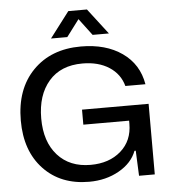

<svg xmlns="http://www.w3.org/2000/svg" viewBox="-61 -992 935 1057"><g transform="rotate(-5 406.0 -464.0)"><path d="M389 9Q232 9 137.5 -91Q43 -191 43 -359Q43 -533 142.5 -635Q242 -737 408 -737Q545 -737 635 -674Q725 -611 744 -499H633Q615 -566 555.5 -604.5Q496 -643 408 -643Q288 -643 222 -566.5Q156 -490 156 -361Q156 -232 223 -157.5Q290 -83 405 -83Q508 -83 572.5 -139.5Q637 -196 637 -290V-307H384V-390H752V0H665L659 -139H652Q627 -73 554.5 -32Q482 9 389 9ZM248 -795 356 -937H459L568 -795H478L408 -888L338 -795Z"/></g></svg>

Font: Mona Sans Medium
Style: Regular
Weight: 500
Designer: Deni Anggara
Foundry: GitHub
Version: Version 2.000;Glyphs 3.2.3 (3260)